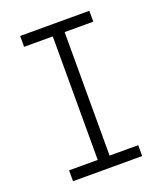

<svg xmlns="http://www.w3.org/2000/svg" viewBox="-136 -824 772 913"><g transform="rotate(-20 250.0 -367.5)"><path d="M75 0V-55H220V-680H75V-735H425V-680H280V-55H425V0Z"/></g></svg>

Font: Iosevka Term Light
Style: Regular
Weight: 300
Monospace: yes
Designer: Belleve Invis
Foundry: Belleve Invis
Version: Version 9.0.1; ttfautohint (v1.8.3)